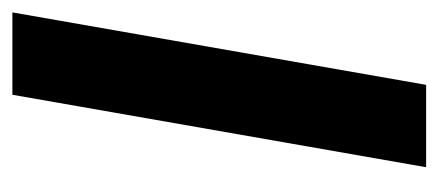

<svg xmlns="http://www.w3.org/2000/svg" viewBox="-219 -489 708 310"><g transform="rotate(-90 135.0 -334.0)"><path d="M20 0 137 -668H270L153 0Z"/></g></svg>

Font: Celebes
Style: Bold Italic
Weight: 700
Italic angle: -10°
Designer: Anugrah Pasau
Foundry: Lafontype
Version: Version 1.000; ttfautohint (v1.8.4)